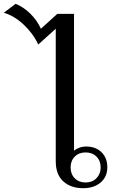

<svg xmlns="http://www.w3.org/2000/svg" viewBox="-157 -979 613 1009"><path d="M136 -131V-828L44 -745Q17 -803 -32.5 -849.5Q-82 -896 -137 -912L-75 -959Q-33 -942 2.5 -907Q38 -872 58 -828L144 -906H232V-187Q242 -196 259 -202.5Q276 -209 296 -209Q346 -209 376.5 -179Q407 -149 407 -100Q407 -50 372 -20Q337 10 280 10Q215 10 175.5 -26Q136 -62 136 -131ZM372 -99Q372 -134 350 -156Q328 -178 293 -178Q258 -178 236 -156Q214 -134 214 -99Q214 -64 236 -42Q258 -20 293 -20Q328 -20 350 -42.5Q372 -65 372 -99Z"/></svg>

Font: Fahkwang
Style: Regular
Weight: 400
Version: Version 1.000; ttfautohint (v1.6)